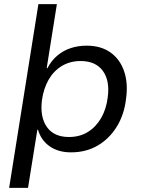

<svg xmlns="http://www.w3.org/2000/svg" viewBox="-20 -725 691 925"><path d="M24 180 165 -705H254L205 -397L208 -396Q228 -434 257 -458Q286 -482 321.5 -493.5Q357 -505 397 -505Q466 -505 512 -472.5Q558 -440 578 -381.5Q598 -323 587 -247Q578 -172 542.5 -114.5Q507 -57 451 -24Q395 9 322 9Q261 9 219.5 -20Q178 -49 163 -100H160L115 180ZM312 -65Q364 -65 403 -89Q442 -113 467 -156Q492 -199 499 -256Q510 -336 475.5 -383.5Q441 -431 368 -431Q318 -431 278.5 -407.5Q239 -384 214.5 -341.5Q190 -299 182 -242Q172 -161 206 -113Q240 -65 312 -65Z"/></svg>

Font: Nunito Sans 7pt
Style: Italic
Weight: 400
Italic angle: -9°
Designer: Vernon Adams
Foundry: Vernon Adams
Version: Version 3.101;gftools[0.9.27]